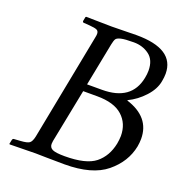

<svg xmlns="http://www.w3.org/2000/svg" viewBox="-120 -749 801 853"><g transform="rotate(20 281.0 -322.5)"><path d="M290 -569.8 250 -366.2H320.8Q459 -366.2 481.9 -481Q485.8 -500 485.8 -516.1Q485.8 -566.9 454.8 -589.8Q423.8 -612.8 381.8 -612.8Q339.8 -612.8 321.5 -608.4Q303.2 -604 298.6 -596.4Q293.9 -588.9 290 -569.8ZM244.1 -332 193.8 -78.1Q192.4 -69.3 192.4 -64Q192.4 -46.4 208 -39.3Q223.6 -32.2 265.1 -32.2Q366.2 -32.2 409.7 -67.1Q453.1 -102.1 465.8 -165Q469.2 -183.6 469.7 -201.7Q469.7 -260.3 430.2 -296.1Q390.6 -332 310.1 -332ZM20 -19Q22 -26.9 27.8 -26.9L57.1 -28.8Q89.4 -30.8 99.6 -38.3Q109.9 -45.9 115.2 -70.8L212.9 -574.2Q215.3 -585 215.3 -591.8Q215.3 -605 206.1 -609.6Q196.8 -614.3 170.9 -616.2L143.1 -618.2Q137.2 -618.2 137.2 -625L141.1 -645L144 -647Q233.9 -645 265.1 -645Q285.2 -645 325.7 -646Q366.2 -647 381.8 -647Q561.5 -647 562 -529.8Q562 -513.2 558.1 -493.2Q551.3 -454.1 518.1 -418Q484.9 -381.8 442.9 -361.8V-359.9Q558.6 -323.2 558.6 -220.7Q558.6 -203.1 555.2 -184.1Q540 -106.9 473.6 -52.5Q407.2 2 276.9 2Q228 2 190.4 1Q152.8 0 140.1 0Q107.9 0 18.1 2L16.1 0Z"/></g></svg>

Font: Linux Libertine
Style: Italic
Weight: 400
Italic angle: -12°
Designer: Philipp H. Poll
Foundry: Philipp H. Poll
Version: Version 5.1.6 ; ttfautohint (v0.9)